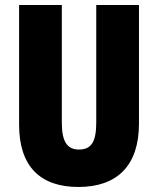

<svg xmlns="http://www.w3.org/2000/svg" viewBox="-20 -734 628 764"><path d="M533 -242V-714H363V-247C363 -167 342 -139 294 -139C249 -139 226 -168 226 -246V-714H56V-238C56 -72 140 10 292 10C448 10 533 -77 533 -242Z"/></svg>

Font: Noto Sans Hebrew ExtraCondensed Black
Style: Regular
Weight: 900
Width: 2
Designer: Monotype Design Team
Foundry: Monotype Imaging Inc.
Version: Version 2.004